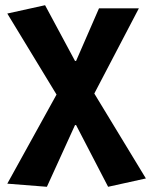

<svg xmlns="http://www.w3.org/2000/svg" viewBox="-20 -528 580 737"><path d="M160 189 8 177 197 -165 8 -476 153 -508 268 -294H272L360 -496H513L342 -169L540 157L395 189L272 -48H268Z"/></svg>

Font: TT Toshiba Sans
Style: Bold
Weight: 700
Designer: Paul D. Hunt
Foundry: Toshiba Corporation
Version: Version 2.020;PS 2.000;hotconv 1.0.86;makeotf.lib2.5.63406